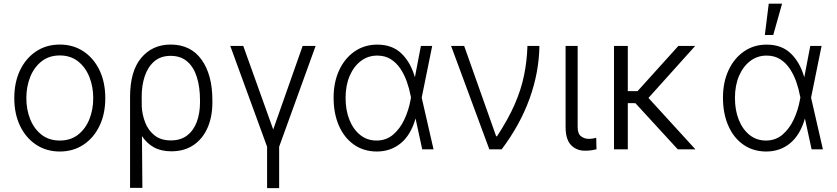

<svg xmlns="http://www.w3.org/2000/svg" viewBox="-20 -788 4416 1013"><path d="M295.5 11.4Q224.8 11.4 170.6 -24.5Q116.5 -60.4 85.9 -123.8Q55.4 -187.1 55.4 -270.2Q55.4 -354 85.9 -417.6Q116.5 -481.2 170.6 -517Q224.8 -552.9 295.5 -552.9Q366.1 -552.9 420.3 -517Q474.4 -481.2 505 -417.6Q535.5 -354 535.5 -270.2Q535.5 -187.1 505 -123.8Q474.4 -60.4 420.3 -24.5Q366.1 11.4 295.5 11.4ZM295.5 -46.5Q352.3 -46.5 391.5 -77.1Q430.8 -107.6 451.3 -158.4Q471.9 -209.2 471.9 -270.2Q471.9 -331.3 451.3 -382.5Q430.8 -433.6 391.5 -464.5Q352.3 -495.4 295.5 -495.4Q239 -495.4 199.6 -464.5Q160.2 -433.6 139.6 -382.5Q119 -331.3 119 -270.2Q119 -209.2 139.6 -158.4Q160.2 -107.6 199.6 -77.1Q239 -46.5 295.5 -46.5Z M666.2 203.1V-276.6Q666.2 -412.3 725.1 -482.6Q784.1 -552.9 880.3 -552.9Q986.2 -552.9 1043.3 -473.4Q1100.5 -393.8 1100.5 -259.6V-247.5Q1100.5 -171.5 1074.9 -113.5Q1049.4 -55.4 1000.9 -22.5Q952.4 10.3 883.9 10.3Q830.3 10.3 792.4 -10.5Q754.6 -31.2 729 -70L731.2 203.1ZM728 -224.1Q730.5 -181.5 746.4 -140.8Q762.4 -100.1 795.5 -73.7Q828.5 -47.2 881.4 -47.2Q933.9 -47.2 968 -73.9Q1002.1 -100.5 1018.6 -145.8Q1035.2 -191.1 1035.2 -247.5V-259.6Q1035.2 -328.5 1018.6 -381.2Q1002.1 -433.9 967.9 -463.6Q933.6 -493.3 880.3 -493.3Q827.1 -493.3 793.1 -463.4Q759.2 -433.6 743.3 -384.6Q727.3 -335.6 727.6 -277.3Z M1195 -545.5H1263.5L1421.5 -104.8L1576.7 -545.5H1645.2L1452.8 -13.8V204.5H1389.2V-13.8Z M1966.6 11.4Q1897.7 10.7 1846.8 -25.4Q1795.8 -61.4 1767.9 -125.4Q1740.1 -189.3 1740.1 -272.4Q1740.1 -354.4 1769.5 -417.6Q1799 -480.8 1851 -516.7Q1903.1 -552.6 1970.5 -552.6Q2049.7 -552.6 2098.2 -505.7Q2146.7 -458.8 2169 -380.3L2200.6 -545.5H2260.3L2204.9 -272.7L2267.4 0H2207.7L2172.6 -162.3H2172.2Q2147.4 -75.6 2094.1 -32Q2040.8 11.7 1966.6 11.4ZM2148.4 -273.4 2146.3 -283.7Q2139.6 -320 2126.4 -357.2Q2113.3 -394.5 2092.5 -425.6Q2071.7 -456.7 2041.7 -475.7Q2011.7 -494.7 1970.5 -494.7Q1921.5 -494.7 1883.9 -466.1Q1846.2 -437.5 1824.8 -387.3Q1803.3 -337 1803.3 -271.3Q1803.3 -206.3 1823.7 -155.5Q1844.1 -104.8 1880.9 -75.6Q1917.6 -46.5 1966.6 -46.5Q2017.8 -46.5 2054.3 -77.8Q2090.9 -109 2113.6 -158Q2136.4 -207 2146 -260.3Z M2561.8 0 2360.1 -545.5H2429L2597.7 -69.2H2602.3Q2661.6 -159.4 2695.7 -237.7Q2729.8 -316.1 2745 -391Q2760.3 -465.9 2762.8 -545.5H2826Q2823.9 -405.9 2774.1 -267.8Q2724.4 -129.6 2626.8 0Z M2964.1 -545.5H3027.7V-118.3Q3027.7 -82.4 3045.6 -68.9Q3063.6 -55.4 3085.6 -55.4Q3098.4 -55.4 3110.1 -57.5Q3121.8 -59.7 3125.7 -61.1L3127.1 -0.4Q3119.7 1.8 3104.2 4.4Q3088.8 7.1 3065.7 7.1Q3021.7 7.1 2992.9 -22.5Q2964.1 -52.2 2964.1 -118.3Z M3292.3 -545.5V-307.2H3343.8L3558.9 -545.5H3647.7L3401.3 -271.3L3649.1 0H3556.1L3332.4 -243.6L3292.3 -244V0H3219.5V-545.5Z M4021 11.4Q3952.1 10.7 3901.1 -25.4Q3850.1 -61.4 3822.3 -125.4Q3794.4 -189.3 3794.4 -272.4Q3794.4 -354.4 3823.9 -417.6Q3853.3 -480.8 3905.4 -516.7Q3957.4 -552.6 4024.9 -552.6Q4104 -552.6 4152.5 -505.7Q4201 -458.8 4223.4 -380.3L4255 -545.5H4314.6L4259.2 -272.7L4321.7 0H4262.1L4226.9 -162.3H4226.6Q4201.7 -75.6 4148.4 -32Q4095.2 11.7 4021 11.4ZM4202.8 -273.4 4200.6 -283.7Q4193.9 -320 4180.8 -357.2Q4167.6 -394.5 4146.8 -425.6Q4126.1 -456.7 4096.1 -475.7Q4066.1 -494.7 4024.9 -494.7Q3975.9 -494.7 3938.2 -466.1Q3900.6 -437.5 3879.1 -387.3Q3857.6 -337 3857.6 -271.3Q3857.6 -206.3 3878 -155.5Q3898.4 -104.8 3935.2 -75.6Q3971.9 -46.5 4021 -46.5Q4072.1 -46.5 4108.7 -77.8Q4145.2 -109 4168 -158Q4190.7 -207 4200.3 -260.3ZM4015.3 -603.3 4035.9 -768.5H4106.2L4059.7 -603.3Z"/></svg>

Font: Inter Zeller Light
Style: Regular
Weight: 300
Designer: Rasmus Andersson; Joe Bland
Foundry: zeller
Version: Version 3.015;git-dec3a8cb1